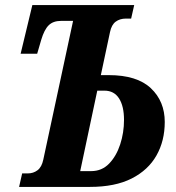

<svg xmlns="http://www.w3.org/2000/svg" viewBox="-20 -734 691 754"><path d="M55 0 67 -53H89Q111 -53 127.5 -65.5Q144 -78 150 -107L267 -652H220Q189 -652 171.5 -635Q154 -618 142 -578L126 -523H61L107 -714H507L495 -661H474Q451 -661 434.5 -649Q418 -637 412 -608L376 -439H407Q518 -439 572.5 -387.5Q627 -336 627 -255Q627 -181 594.5 -123.5Q562 -66 497 -33Q432 0 333 0ZM295 -62H338Q380 -62 408.5 -91.5Q437 -121 452 -167Q467 -213 467 -263Q467 -317 447.5 -347.5Q428 -378 390 -378H362Z"/></svg>

Font: Noto Serif ExtraCondensed ExtraBold
Style: Italic
Weight: 800
Width: 2
Italic angle: -12°
Designer: Monotype Design Team
Foundry: Monotype Imaging Inc.
Version: Version 2.013